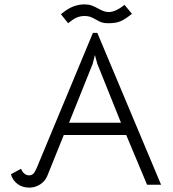

<svg xmlns="http://www.w3.org/2000/svg" viewBox="-20 -843 788 876"><path d="M30 -48 76 -73Q81 -60 90.5 -51.5Q100 -43 113 -43Q125 -43 132.5 -51Q140 -59 148 -78L404 -693H424L715 0H651L556 -227H271L196 -41Q186 -16 163 -1.5Q140 13 114 13Q82 13 59.5 -4Q37 -21 30 -48ZM532 -283 424 -552 413 -592 403 -552 295 -283ZM365 -823Q384 -823 398 -818Q412 -813 430 -803Q456 -788 475 -788Q508 -788 548 -821L582 -780Q552 -756 531 -746.5Q510 -737 473 -737Q455 -737 443.5 -741Q432 -745 417 -754Q403 -762 392.5 -766Q382 -770 366 -770Q348 -770 331.5 -763.5Q315 -757 291 -737L258 -778Q289 -804 314.5 -813.5Q340 -823 365 -823Z"/></svg>

Font: Bellota
Style: Regular
Weight: 400
Designer: Kemie Guaida
Foundry: Kemie Guaida
Version: Version 4.001